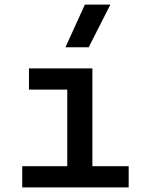

<svg xmlns="http://www.w3.org/2000/svg" viewBox="-20 -815 626 835"><path d="M76.7 0V-92.3H272.5V-425.3H106V-517.6H381.8V-92.3H539.6V0ZM264.6 -609.4 349.1 -794.9H460L365.7 -609.4Z"/></svg>

Font: Caskaydia Cove Medium
Style: Regular
Weight: 500
Monospace: yes
Designer: Aaron Bell
Foundry: Saja Typeworks
Version: Version 4.300; ttfautohint (v1.8.3)